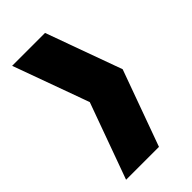

<svg xmlns="http://www.w3.org/2000/svg" viewBox="-217 -767 834 834"><g transform="rotate(-45 199.5 -350.0)"><path d="M237 -700 364 -350 237 0H35L162 -350L35 -700Z"/></g></svg>

Font: Clickuper
Style: Bold
Weight: 700
Designer: Denis Ignatov
Foundry: Denis Ignatov
Version: Version 1.10 April 16, 2021